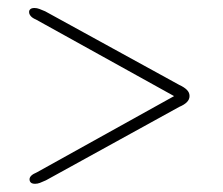

<svg xmlns="http://www.w3.org/2000/svg" viewBox="-20 -576 544 468"><path d="M407.5 -340V-343.5L70 -156Q60.5 -152 56.2 -147.8Q52 -143.5 52 -139Q52 -134 55.2 -131Q58.5 -128 65.5 -128Q71.5 -128 77.2 -130.2Q83 -132.5 92 -136.5L417 -315.5Q429 -320.5 435.5 -327Q442 -333.5 442 -342Q442 -350.5 435.5 -357Q429 -363.5 417 -369L90 -548.5Q82 -552 76 -554.2Q70 -556.5 64 -556.5Q57 -556.5 53.8 -553.5Q50.5 -550.5 51 -546Q51 -541.5 55 -536.8Q59 -532 67.5 -528.5Z"/></svg>

Font: Fraunces ExtraLight
Style: Regular
Weight: 250
Version: Version 1.000;[b76b70a41]